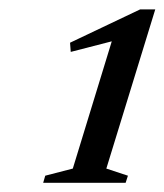

<svg xmlns="http://www.w3.org/2000/svg" viewBox="-20 -698 358 418"><path d="M138.5 -331 234.5 -644.5 246.5 -614 134 -585 132.5 -605 285 -677.5H318L211.5 -331L258.5 -315.5L253.5 -300H74L78.5 -315.5Z"/></svg>

Font: Newsreader 24pt Medium
Style: Italic
Weight: 500
Italic angle: -17°
Designer: Hugues Gentile
Foundry: Production Type
Version: Version 1.003